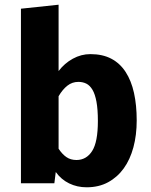

<svg xmlns="http://www.w3.org/2000/svg" viewBox="-20 -779 640 816"><path d="M229 -477Q254 -510 289.5 -529.5Q325 -549 364 -549Q416 -549 453 -529.5Q490 -510 514 -473Q538 -436 549.5 -384Q561 -332 561 -267Q561 -205 547 -153Q533 -101 506 -63.5Q479 -26 439.5 -4.5Q400 17 348 17Q308 17 274 0.5Q240 -16 217 -48L211 0H69V-742L229 -759ZM305 -99Q347 -99 371.5 -137Q396 -175 396 -265Q396 -314 390 -346.5Q384 -379 373 -397.5Q362 -416 347 -423.5Q332 -431 313 -431Q287 -431 266.5 -415Q246 -399 229 -370V-147Q244 -124 262 -111.5Q280 -99 305 -99Z"/></svg>

Font: Qzxlaeiskcpccdgjqmyffctclhy
Style: Regular
Weight: 700
Monospace: yes
Designer: Carrois Corporate & Edenspiekermann
Foundry: Carrois Corporate GbR & Edenspiekermann AG
Version: Version 2.001